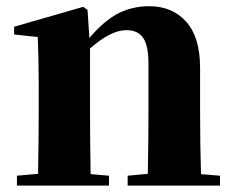

<svg xmlns="http://www.w3.org/2000/svg" viewBox="-20 -583 736 603"><path d="M611.3 -36.1 670.9 -31.2V0H380.9V-31.2L444.3 -37.1Q446.3 -152.3 446.3 -238.3V-381.8Q446.3 -439.5 429.7 -463.9Q413.1 -488.3 377 -488.3Q328.1 -488.3 262.7 -430.7V-238.3Q262.7 -153.3 264.6 -36.1L322.3 -31.2V0H33.2V-31.2L99.6 -37.1Q101.6 -154.3 101.6 -238.3V-321.3Q101.6 -394.5 98.6 -466.8L24.4 -474.6V-499L241.2 -561.5L254.9 -551.8L260.7 -463.9Q308.6 -519.5 352.5 -541.5Q396.5 -563.5 448.2 -563.5Q521.5 -563.5 564.9 -514.6Q608.4 -465.8 608.4 -370.1V-238.3Q608.4 -123 611.3 -36.1Z"/></svg>

Font: Bpmf Zihi Serif Heavy
Style: Heavy
Weight: 900
Foundry: But Ko
Version: Version 1.320